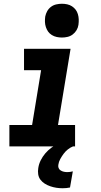

<svg xmlns="http://www.w3.org/2000/svg" viewBox="-20 -780 540 1023"><path d="M30 0V-114H151L199 -406H108V-520H356L289 -114H380V0ZM310 -580Q296 -580 282 -583Q268 -586 256 -593.5Q244 -601 236.5 -611.5Q229 -622 224.5 -635.5Q220 -649 219.5 -663Q219 -677 221 -692Q224 -707 231.5 -720.5Q239 -734 251.5 -743.5Q264 -753 279.5 -756.5Q295 -760 310 -760Q324 -760 338 -757Q352 -754 363.5 -746.5Q375 -739 383 -728.5Q391 -718 395 -704.5Q399 -691 399.5 -677Q400 -663 398 -648Q396 -633 388 -619.5Q380 -606 367.5 -596.5Q355 -587 340 -583.5Q325 -580 310 -580ZM314 223Q297 223 280.5 220.5Q264 218 248 212.5Q232 207 218.5 198.5Q205 190 195.5 177.5Q186 165 183.5 148.5Q181 132 184 115Q187 94 197 74Q207 54 221.5 37Q236 20 254.5 6.5Q273 -7 292.5 -16.5Q312 -26 333 -32Q354 -38 375 -40L369 0Q354 6 341 16.5Q328 27 318.5 40Q309 53 301 67.5Q293 82 291 97Q289 106 292 114.5Q295 123 303 128Q311 133 320 135Q329 137 339 137Q346 137 353 136Q360 135 368 133L353 219Q344 221 334 222Q324 223 314 223Z"/></svg>

Font: Iosevka Term Curly Hv Obl
Style: Regular
Weight: 900
Italic angle: -9°
Designer: Belleve Invis
Foundry: Belleve Invis
Version: Version 32.3.0